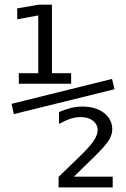

<svg xmlns="http://www.w3.org/2000/svg" viewBox="-20 -692 540 821"><path d="M60.5 -378.9H143.6V-626L53.7 -609.4V-656.2L145.5 -671.9H202.1V-378.9H284.2V-334H60.5ZM39.1 -204.1 29.3 -248 459 -354.5 469.7 -310.5ZM295.9 63.5H461.9V109.4H230.5V64.5L324.2 -26.4Q364.3 -65.4 380.9 -90.3Q397.5 -115.2 397.5 -135.7Q397.5 -160.2 377.4 -175.8Q357.4 -191.4 324.2 -191.4Q303.7 -191.4 281.2 -184.1Q258.8 -176.8 232.4 -162.1V-212.9Q259.8 -224.6 283.7 -230.5Q307.6 -236.3 332 -236.3Q389.6 -236.3 424.8 -209Q460 -181.6 460 -138.7Q460 -115.2 444.8 -91.3Q429.7 -67.4 380.9 -19.5Z"/></svg>

Font: BabelStone Xiangqi Colour
Style: Regular
Weight: 400
Designer: Andrew West
Foundry: BabelStone
Version: Version 11.001 November 01, 2021